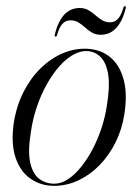

<svg xmlns="http://www.w3.org/2000/svg" viewBox="-20 -596 450 624"><path d="M264 -437.5Q309 -435 339.5 -409Q370 -383 382.2 -336Q394.5 -289 384 -224Q376.5 -175.5 355.5 -133.2Q334.5 -91 303.5 -59.2Q272.5 -27.5 234.8 -9.8Q197 8 155.5 8Q113 8 79.5 -15Q46 -38 30.5 -84Q15 -130 25 -198Q34 -253.5 57 -298.2Q80 -343 113 -375Q146 -407 184.8 -423.2Q223.5 -439.5 264 -437.5ZM156.5 1Q178.5 1 200.5 -13.2Q222.5 -27.5 243 -52.8Q263.5 -78 280.8 -110.8Q298 -143.5 310 -180Q322 -216.5 327.5 -254Q337.5 -314.5 331.8 -352.5Q326 -390.5 308.2 -409.2Q290.5 -428 265 -430Q242 -431.5 218.2 -418.2Q194.5 -405 172.5 -380Q150.5 -355 131.8 -321.5Q113 -288 99.8 -248.8Q86.5 -209.5 80.5 -168Q70 -104.5 78.2 -67.5Q86.5 -30.5 107.5 -14.8Q128.5 1 156.5 1ZM307.5 -483Q291.5 -483 279.2 -490Q267 -497 256.8 -506.5Q246.5 -516 235 -523Q223.5 -530 209 -530Q193 -530 182.5 -518Q172 -506 166 -484Q164.5 -477 161 -477Q156.5 -477 158 -484Q169 -527.5 189.2 -548.8Q209.5 -570 239 -570Q255 -570 267.2 -563Q279.5 -556 289.8 -546.8Q300 -537.5 311.5 -530.5Q323 -523.5 337.5 -523.5Q353.5 -523.5 364 -535.5Q374.5 -547.5 380.5 -569.5Q382 -576 386 -576Q390.5 -576 388.5 -569Q378 -526.5 357.5 -504.8Q337 -483 307.5 -483Z"/></svg>

Font: Fraunces 120pt Light
Style: Italic
Weight: 300
Italic angle: -16°
Version: Version 1.000;[b76b70a41]